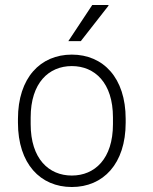

<svg xmlns="http://www.w3.org/2000/svg" viewBox="-20 -740 614 770"><path d="M254 -575H304L415 -717V-720H350ZM268 10C394 10 484 -83 484 -248V-263C484 -428 394 -521 268 -521C142 -521 52 -428 52 -263V-248C52 -83 142 10 268 10ZM268 -36C176 -36 103 -103 103 -242V-269C103 -408 176 -475 268 -475C360 -475 433 -408 433 -269V-242C433 -103 360 -36 268 -36Z"/></svg>

Font: Chivo Light
Style: Regular
Weight: 300
Designer: Hector Gatti
Foundry: Omnibus-Type
Version: Version 1.003;PS 001.003;hotconv 1.0.70;makeotf.lib2.5.58329